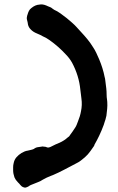

<svg xmlns="http://www.w3.org/2000/svg" viewBox="-20 -797 540 877"><path d="M105 57Q98 61 91 59.5Q84 58 79 54Q76 51 73 48Q70 45 68 42Q65 39 62 36Q59 33 57 30Q53 26 50.5 21.5Q48 17 46 13Q40 -4 40 -19V-33Q40 -38 40.5 -42Q41 -46 42 -50Q45 -67 55 -78.5Q65 -90 78 -98Q85 -102 92 -105Q99 -108 107 -109Q117 -111 124 -113Q132 -115 135 -117Q144 -124 154.5 -125Q165 -126 175 -128Q179 -128 181 -127Q187 -127 189 -126Q197 -122 203.5 -123.5Q210 -125 217 -129Q234 -138 252 -145Q274 -155 289 -169Q292 -171 295 -173.5Q298 -176 299 -179Q305 -187 311 -195.5Q317 -204 322 -212Q327 -219 330 -226.5Q333 -234 336 -242Q346 -266 350 -289Q353 -303 353.5 -317.5Q354 -332 352 -346Q351 -357 349.5 -367Q348 -377 347 -387Q341 -451 309 -511Q297 -532 280 -549Q247 -585 206 -614Q192 -624 174 -632Q168 -636 161.5 -638.5Q155 -641 149 -644Q131 -651 120 -663Q111 -672 108 -684Q107 -690 106 -696Q105 -702 103 -708Q102 -713 102.5 -717Q103 -721 104 -725Q105 -727 105 -728.5Q105 -730 106 -731Q108 -739 112 -747Q116 -755 123 -760Q141 -775 160 -776Q174 -779 191 -772Q194 -770 200 -768Q205 -766 210 -764Q215 -762 219 -758Q221 -757 222.5 -756Q224 -755 226 -753Q242 -746 256.5 -735.5Q271 -725 285 -714Q297 -704 308.5 -694Q320 -684 330 -673L351 -650Q366 -634 379.5 -617.5Q393 -601 404 -583Q413 -570 420 -555Q427 -540 433 -526Q441 -507 447.5 -486.5Q454 -466 458 -445Q460 -439 460.5 -433Q461 -427 462 -421Q464 -407 465.5 -393Q467 -379 467 -365Q467 -359 467.5 -353Q468 -347 469 -341Q470 -337 470 -331Q471 -315 469.5 -299.5Q468 -284 466 -268Q465 -264 464 -260.5Q463 -257 462 -252Q460 -246 458 -240Q456 -234 454 -227Q444 -200 433 -177Q428 -167 423 -157Q418 -147 412 -137Q411 -136 411 -134.5Q411 -133 410 -131Q405 -124 393.5 -107.5Q382 -91 368 -79L367 -78L351 -65Q345 -60 338 -56Q331 -52 323 -48Q298 -35 272.5 -21.5Q247 -8 221 3L213 6Q192 14 175 24Q165 31 153.5 35Q142 39 131 44Q126 46 121 48Q116 50 111 54Z"/></svg>

Font: Lacquer
Style: Regular
Weight: 400
Designer: Eli Block, Niki Polyocan
Version: Version 1.100